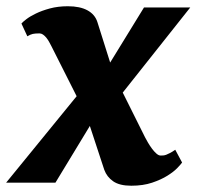

<svg xmlns="http://www.w3.org/2000/svg" viewBox="-68 -588 633 618"><path d="M221.2 -182.6 110.4 0H-48.3L178.7 -278.3L97.2 -439.9Q93.8 -446.8 89.6 -454.1Q85.4 -461.4 80.6 -467.3Q75.7 -473.1 70.3 -476.8Q64.9 -480.5 59.1 -480.5Q44.9 -480.5 37.4 -478.8Q29.8 -477.1 20 -471.2L1 -512.2Q4.4 -516.6 16.4 -525.9Q28.3 -535.2 47.4 -544.4Q66.4 -553.7 92.5 -560.8Q118.7 -567.9 150.4 -567.9Q189.5 -567.9 213.6 -554.7Q237.8 -541.5 245.6 -516.6L286.6 -386.7L395.5 -564H544.4L327.1 -290L398.9 -146Q402.3 -139.2 408.2 -129.2Q414.1 -119.1 420.9 -109.9Q427.7 -100.6 435.1 -94Q442.4 -87.4 448.7 -87.4Q452.6 -87.4 457 -87.6Q461.4 -87.9 466.8 -89.8Q472.2 -91.8 479.2 -95.5Q486.3 -99.1 496.1 -106L518.1 -64.9Q514.6 -59.6 502.9 -47.4Q491.2 -35.2 470.9 -22.5Q450.7 -9.8 421.6 0Q392.6 9.8 354.5 9.8Q316.9 9.8 296.4 -4.4Q275.9 -18.6 267.6 -41.5Z"/></svg>

Font: Merriweather UltraBold
Style: Italic
Weight: 900
Italic angle: -7°
Designer: Eben Sorkin ( eben@eyebytes.com )
Foundry: Eben Sorkin ( eben@eyebytes.com )
Version: Version 1.52; ttfautohint (v1.4.1)